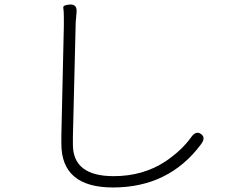

<svg xmlns="http://www.w3.org/2000/svg" viewBox="-20 -786 1040 848"><path d="M479 42Q251 42 251 -151Q251 -169 251 -187L262 -671Q262 -689 262 -707Q262 -739 259.5 -751.5Q257 -764 289 -766Q322 -768 318 -730L316 -706Q314 -689 314 -672L302 -183Q302 -165 302 -147Q302 -8 482 -8Q613 -8 712 -74Q784 -123 825 -181Q846 -210 868 -194Q890 -178 868 -149Q726 42 479 42Z"/></svg>

Font: Resource Han Rounded CN Light
Style: Regular
Weight: 300
Designer: Cyano Hao (round all glyphs); Ryoko NISHIZUKA 西塚涼子 (kana, bopomofo & ideographs); Paul D. Hunt (Latin, Greek & Cyrillic)
Foundry: Cyano Hao
Version: 0.990